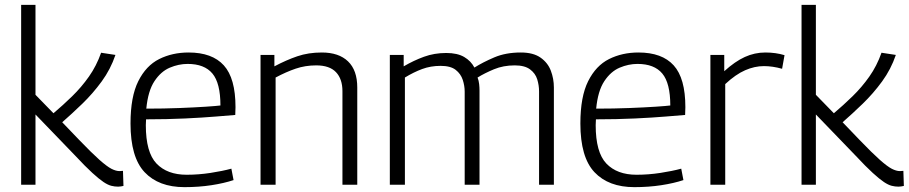

<svg xmlns="http://www.w3.org/2000/svg" viewBox="-20 -760 3742 790"><path d="M466 8Q452 8 438 4.5Q424 1 406 -11Q388 -23 360 -48.5Q332 -74 290 -119L126 -289V0H67V-740H126V-370L200 -294Q239 -327 277 -364Q315 -401 346 -445Q377 -489 396 -543L455 -534Q435 -475 398.5 -425Q362 -375 318.5 -333Q275 -291 236 -257L306 -184Q358 -130 389 -102.5Q420 -75 438.5 -65.5Q457 -56 472 -56Q475 -56 478.5 -56.5Q482 -57 486 -57L488 5Q483 6 477.5 7Q472 8 466 8Z M739 10Q633 10 575 -51.5Q517 -113 517 -252Q517 -362 549 -426Q581 -490 635 -517Q689 -544 756 -544Q853 -544 901 -491Q949 -438 949 -319Q949 -313 948.5 -303.5Q948 -294 948 -287Q922 -285 868.5 -280.5Q815 -276 741 -272.5Q667 -269 581 -269Q580 -258 580 -245Q580 -133 624 -87Q668 -41 748 -41Q797 -41 846 -48.5Q895 -56 932 -66L941 -19Q902 -6 850 2Q798 10 739 10ZM582 -313Q654 -313 718 -315.5Q782 -318 827 -321Q872 -324 887 -326Q887 -418 854 -457.5Q821 -497 752 -497Q715 -497 678.5 -481.5Q642 -466 615.5 -426Q589 -386 582 -313Z M1052 0V-534H1109V-487Q1158 -513 1203.5 -528.5Q1249 -544 1304 -544Q1374 -544 1412 -507.5Q1450 -471 1450 -400V0H1389V-385Q1389 -435 1362.5 -463Q1336 -491 1281 -491Q1236 -491 1196.5 -477.5Q1157 -464 1114 -441V0Z M1584 0V-534H1641V-487Q1682 -511 1724.5 -526.5Q1767 -542 1816 -542Q1862 -542 1890 -525.5Q1918 -509 1932 -482Q1967 -504 2014 -524Q2061 -544 2123 -544Q2174 -544 2204 -523Q2234 -502 2246.5 -469Q2259 -436 2259 -400V0H2198V-384Q2198 -409 2190.5 -433.5Q2183 -458 2161 -474.5Q2139 -491 2098 -491Q2051 -491 2012.5 -475Q1974 -459 1945 -441Q1950 -428 1951.5 -414Q1953 -400 1953 -387V0H1892V-383Q1892 -407 1884 -431.5Q1876 -456 1855 -472.5Q1834 -489 1793 -489Q1752 -489 1717 -476Q1682 -463 1646 -441V0Z M2590 10Q2484 10 2426 -51.5Q2368 -113 2368 -252Q2368 -362 2400 -426Q2432 -490 2486 -517Q2540 -544 2607 -544Q2704 -544 2752 -491Q2800 -438 2800 -319Q2800 -313 2799.5 -303.5Q2799 -294 2799 -287Q2773 -285 2719.5 -280.5Q2666 -276 2592 -272.5Q2518 -269 2432 -269Q2431 -258 2431 -245Q2431 -133 2475 -87Q2519 -41 2599 -41Q2648 -41 2697 -48.5Q2746 -56 2783 -66L2792 -19Q2753 -6 2701 2Q2649 10 2590 10ZM2433 -313Q2505 -313 2569 -315.5Q2633 -318 2678 -321Q2723 -324 2738 -326Q2738 -418 2705 -457.5Q2672 -497 2603 -497Q2566 -497 2529.5 -481.5Q2493 -466 2466.5 -426Q2440 -386 2433 -313Z M2960 -534V-467Q3004 -507 3044.5 -525.5Q3085 -544 3129 -544Q3172 -544 3208 -533L3198 -477Q3159 -488 3123 -488Q3085 -488 3046 -471Q3007 -454 2964 -414V0H2903V-534Z M3677 8Q3663 8 3649 4.5Q3635 1 3617 -11Q3599 -23 3571 -48.5Q3543 -74 3501 -119L3337 -289V0H3278V-740H3337V-370L3411 -294Q3450 -327 3488 -364Q3526 -401 3557 -445Q3588 -489 3607 -543L3666 -534Q3646 -475 3609.5 -425Q3573 -375 3529.5 -333Q3486 -291 3447 -257L3517 -184Q3569 -130 3600 -102.5Q3631 -75 3649.5 -65.5Q3668 -56 3683 -56Q3686 -56 3689.5 -56.5Q3693 -57 3697 -57L3699 5Q3694 6 3688.5 7Q3683 8 3677 8Z"/></svg>

Font: Georama Light
Style: Regular
Weight: 300
Designer: Jean-Baptiste Levee
Foundry: Production Type
Version: Version 1.000